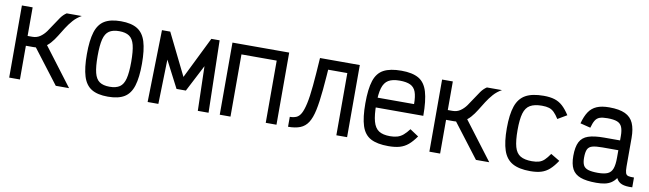

<svg xmlns="http://www.w3.org/2000/svg" viewBox="-38 -1119 5476 1620"><g transform="rotate(10 2700.0 -309.0)"><path d="M75 -289V-373H185Q223 -373 251.5 -392.5Q280 -412 302 -442.5Q324 -473 345 -506.5Q366 -540 388 -570.5Q410 -601 437 -618H566Q525 -595 496 -562Q467 -529 443.5 -492Q420 -455 398 -419Q376 -383 350 -353.5Q324 -324 290.5 -306.5Q257 -289 211 -289ZM53 0V-618H145V0ZM452 0 193 -339 291 -363 566 0Z M900 14Q811 14 759.5 -17.5Q708 -49 686 -120.5Q664 -192 664 -309Q664 -427 686 -498Q708 -569 759.5 -600.5Q811 -632 900 -632Q989 -632 1040.5 -600.5Q1092 -569 1114 -498Q1136 -427 1136 -309Q1136 -192 1114 -120.5Q1092 -49 1040.5 -17.5Q989 14 900 14ZM900 -71Q955 -71 986.5 -92.5Q1018 -114 1031 -166Q1044 -218 1044 -309Q1044 -401 1031 -452.5Q1018 -504 986.5 -525.5Q955 -547 900 -547Q845 -547 813.5 -525.5Q782 -504 769 -452.5Q756 -401 756 -309Q756 -218 769 -166Q782 -114 813.5 -92.5Q845 -71 900 -71Z M1239 0 1253 -618H1324L1500 -261L1676 -618H1747L1761 0H1669L1659 -381L1540 -151H1460L1341 -381L1331 0Z M1857 0V-618H2343V0H2251V-533H1949V0Z M2856 0V-533H2628V-618H2948V0ZM2442 0V-85Q2473 -85 2497 -95Q2521 -105 2537.5 -135Q2554 -165 2567 -223.5Q2580 -282 2589 -378.5Q2598 -475 2607 -618H2698Q2688 -467 2678 -359.5Q2668 -252 2653 -182Q2638 -112 2612.5 -72.5Q2587 -33 2545.5 -16.5Q2504 0 2442 0Z M3303 14Q3207 14 3151.5 -15.5Q3096 -45 3073 -116Q3050 -187 3050 -309Q3050 -432 3073 -502.5Q3096 -573 3151.5 -602.5Q3207 -632 3303 -632Q3397 -632 3451 -601Q3505 -570 3527.5 -494.5Q3550 -419 3550 -289H3079V-373H3456Q3456 -439 3442 -477Q3428 -515 3394.5 -531Q3361 -547 3303 -547Q3241 -547 3206.5 -526Q3172 -505 3157 -455.5Q3142 -406 3142 -318Q3142 -224 3157 -170Q3172 -116 3206.5 -93.5Q3241 -71 3303 -71Q3338 -71 3365 -79Q3392 -87 3415 -106.5Q3438 -126 3463 -159L3537 -110Q3504 -63 3472 -36Q3440 -9 3400 2.5Q3360 14 3303 14Z M3675 -289V-373H3785Q3823 -373 3851.5 -392.5Q3880 -412 3902 -442.5Q3924 -473 3945 -506.5Q3966 -540 3988 -570.5Q4010 -601 4037 -618H4166Q4125 -595 4096 -562Q4067 -529 4043.5 -492Q4020 -455 3998 -419Q3976 -383 3950 -353.5Q3924 -324 3890.5 -306.5Q3857 -289 3811 -289ZM3653 0V-618H3745V0ZM4052 0 3793 -339 3891 -363 4166 0Z M4518 14Q4422 14 4366 -17.5Q4310 -49 4286 -120Q4262 -191 4262 -309Q4262 -427 4286.5 -498Q4311 -569 4367.5 -600.5Q4424 -632 4522 -632Q4577 -632 4615.5 -620Q4654 -608 4684.5 -580.5Q4715 -553 4746 -505L4668 -459Q4646 -494 4626.5 -513Q4607 -532 4583 -539.5Q4559 -547 4522 -547Q4458 -547 4421 -525.5Q4384 -504 4369 -452.5Q4354 -401 4354 -309Q4354 -218 4368.5 -166Q4383 -114 4419 -92.5Q4455 -71 4518 -71Q4554 -71 4579 -78.5Q4604 -86 4624.5 -105.5Q4645 -125 4669 -160L4746 -114Q4715 -67 4683.5 -38.5Q4652 -10 4613 2Q4574 14 4518 14Z M5084 14Q4999 14 4949 -4.5Q4899 -23 4877 -64.5Q4855 -106 4855 -176Q4855 -253 4877 -296Q4899 -339 4949 -356Q4999 -373 5084 -373H5221V-411Q5221 -459 5209 -487.5Q5197 -516 5167.5 -527.5Q5138 -539 5084 -539Q5042 -539 5018 -530.5Q4994 -522 4980 -499Q4966 -476 4955 -435L4867 -457Q4884 -520 4909.5 -558Q4935 -596 4977 -614Q5019 -632 5084 -632Q5170 -632 5220 -608.5Q5270 -585 5291.5 -536Q5313 -487 5313 -411V-166Q5313 -128 5319 -110.5Q5325 -93 5342 -88.5Q5359 -84 5391 -85V-1Q5334 2 5301.5 -10.5Q5269 -23 5253 -56Q5235 -30 5211.5 -14.5Q5188 1 5157 7.5Q5126 14 5084 14ZM5084 -71Q5138 -71 5167.5 -84.5Q5197 -98 5209 -131.5Q5221 -165 5221 -224V-289H5084Q5030 -289 5000 -281Q4970 -273 4958.5 -249Q4947 -225 4947 -176Q4947 -136 4958.5 -113Q4970 -90 5000 -80.5Q5030 -71 5084 -71Z"/></g></svg>

Font: Victor Mono SemiBold
Style: Regular
Weight: 600
Monospace: yes
Designer: Rune Bjørnerås
Version: Version 1.561;gftools[0.9.30]